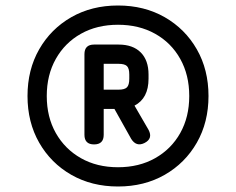

<svg xmlns="http://www.w3.org/2000/svg" viewBox="-20 -685 858 698"><path d="M738 -336Q738 -240.5 695.5 -166.2Q653 -92 578.8 -49.5Q504.5 -7 409 -7Q313.5 -7 239.2 -49.5Q165 -92 122.5 -166.2Q80 -240.5 80 -336Q80 -431.5 122.5 -505.8Q165 -580 239.2 -622.5Q313.5 -665 409 -665Q504.5 -665 578.8 -622.5Q653 -580 695.5 -505.8Q738 -431.5 738 -336ZM150 -336Q150 -259.5 183 -201.2Q216 -143 274.2 -110Q332.5 -77 409 -77Q485.5 -77 544 -110Q602.5 -143 635.2 -201.2Q668 -259.5 668 -336Q668 -412.5 635.2 -471Q602.5 -529.5 544 -562.2Q485.5 -595 409 -595Q332.5 -595 274.2 -562.2Q216 -529.5 183 -471Q150 -412.5 150 -336ZM357 -195Q357 -160 322 -160Q287 -160 287 -195V-488Q287 -523 322 -523H411Q463 -523 491.5 -494.5Q520 -466 520 -414V-399Q520 -327.5 469 -301L520 -213Q537 -181 505 -165Q475.5 -150.5 457 -180L396 -289H357ZM357 -359H411Q433 -359 441.5 -367.5Q450 -376 450 -399V-414Q450 -436.5 441.5 -444.8Q433 -453 411 -453H357Z"/></svg>

Font: Jura Light
Style: Bold
Weight: 700
Version: Version 5.104